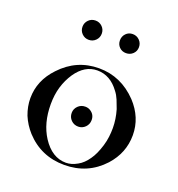

<svg xmlns="http://www.w3.org/2000/svg" viewBox="-115 -701 748 805"><g transform="rotate(20 259.0 -298.0)"><path d="M283 -244Q303 -231 303 -207Q303 -188 290 -175Q277 -162 259 -162Q240 -162 227 -175Q214 -188 214 -207Q214 -225 227 -238Q240 -251 259 -251Q273 -251 283 -244ZM119 -211Q119 -127 157 -68Q200 -2 262 -2Q287 -2 313 -17Q337 -30 356 -58Q374 -83 387 -126Q393 -146 395.5 -166Q398 -186 398 -206Q398 -245 386 -286Q379 -306 371.5 -324Q364 -342 353 -356Q313 -411 255 -411Q199 -411 160 -354Q140 -324 129.5 -289Q119 -254 119 -211ZM30 -206Q30 -285 89 -347Q159 -422 259 -422Q357 -422 429 -347Q487 -285 487 -206Q487 -127 432 -66Q363 9 259 9Q155 9 86 -66Q59 -96 44 -132Q30 -169 30 -206ZM176 -605Q194 -605 206.5 -592.5Q219 -580 219 -562Q219 -544 206.5 -531.5Q194 -519 176 -519Q158 -519 145.5 -531.5Q133 -544 133 -562Q133 -580 145.5 -592.5Q158 -605 176 -605ZM342 -605Q360 -605 372.5 -592.5Q385 -580 385 -562Q385 -544 372.5 -532Q360 -520 342 -520Q324 -520 312 -532Q300 -544 300 -562Q300 -580 312 -592.5Q324 -605 342 -605Z"/></g></svg>

Font: Wachinanga
Style: Regular
Weight: 400
Designer: deFharo
Foundry: deFharo
Version: Wachinanga: Version 2.001 2013